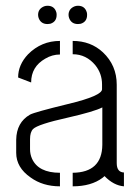

<svg xmlns="http://www.w3.org/2000/svg" viewBox="-20 -658 494 677"><path d="M114.3 -605.5Q114.3 -627 135.7 -635.7Q141.6 -637.7 147.5 -637.7Q171.9 -637.7 178.7 -614.3Q179.7 -610.4 179.7 -605.5Q179.7 -581.1 157.2 -574.2Q152.3 -573.2 147.5 -573.2Q124 -573.2 116.2 -594.7Q114.3 -600.6 114.3 -605.5ZM221.7 -605.5Q221.7 -627 243.2 -635.7Q249 -637.7 254.9 -637.7Q279.3 -637.7 286.1 -614.3Q287.1 -610.4 287.1 -605.5Q287.1 -581.1 264.6 -574.2Q259.8 -573.2 254.9 -573.2Q231.4 -573.2 223.6 -594.7Q221.7 -600.6 221.7 -605.5ZM37.1 -119.1Q37.1 -67.4 87.9 -32.2Q130.9 -1 191.4 -1V-48.8Q115.2 -48.8 92.8 -98.6Q85.9 -114.3 85.9 -131.8V-167Q85.9 -192.4 96.7 -203.1Q113.3 -219.7 218.8 -243.2Q312.5 -264.6 340.8 -279.3V-147.5Q339.8 -49.8 236.3 -48.8V-1Q301.8 -1 341.8 -31.2Q345.7 -34.2 348.6 -37.1Q380.9 -3.9 417 -1V-49.8Q391.6 -50.8 391.6 -83V-359.4Q391.6 -427.7 342.8 -473.6Q299.8 -513.7 236.3 -513.7V-466.8Q284.2 -466.8 316.4 -427.7Q339.8 -398.4 339.8 -360.4V-343.8Q340.8 -320.3 218.8 -291Q102.5 -262.7 85.9 -253.9Q38.1 -226.6 37.1 -165ZM43.9 -384.8 89.8 -367.2Q89.8 -422.9 139.6 -451.2Q164.1 -465.8 191.4 -465.8V-513.7Q126 -513.7 79.1 -466.8Q43.9 -429.7 43.9 -384.8Z"/></svg>

Font: Post No Bills Jaffna
Style: Regular
Weight: 400
Designer: Kosala Senevirathne, Siva Puranthara, Lasantha Premarathna, Tharique Azeez
Foundry: Mooniak
Version: Version 1.220 ; ttfautohint (v1.6)